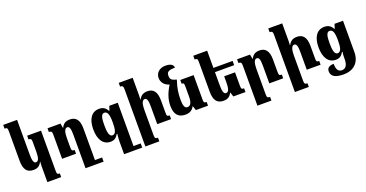

<svg xmlns="http://www.w3.org/2000/svg" viewBox="-39 -1661 5360 2808"><g transform="rotate(-20 2640.5 -257.0)"><path d="M343 247H558V190C520 190 513 183 513 134V-492H297V-434C333 -434 343 -425 343 -378V-231C343 -143 331 -82 287 -82C249 -82 238 -135 238 -220V-760H22V-702C63 -702 68 -693 68 -639V-185C68 -51 114 11 215 11C273 11 313 -8 343 -68H347C345 -47 343 -24 343 -3Z M964 -502C894 -502 859 -476 832 -421H828L816 -492H614V-434C650 -434 662 -424 662 -377V0H879V-58C840 -58 831 -68 831 -116V-258C831 -338 844 -408 889 -408C927 -408 937 -360 937 -275V247H1218V182H1107V-308C1107 -444 1056 -502 964 -502Z M1575 -492 1554 -425H1546C1516 -480 1476 -502 1418 -502C1304 -502 1237 -410 1237 -248C1237 -83 1305 9 1414 9C1470 9 1503 -10 1536 -68H1545C1538 5 1537 35 1537 58V247H1819V182H1707V-492ZM1472 -70C1417 -70 1410 -163 1410 -247C1410 -333 1415 -422 1469 -422C1519 -422 1540 -375 1540 -247C1540 -136 1526 -70 1472 -70Z M2358 -58C2318 -58 2313 -67 2313 -120V-308C2313 -444 2262 -502 2170 -502C2100 -502 2063 -471 2038 -421H2034C2036 -444 2037 -469 2037 -492V-760H1820V-702C1856 -702 1868 -692 1868 -645V247H2085V190C2046 190 2037 179 2037 132V-258C2037 -338 2050 -408 2095 -408C2133 -408 2143 -360 2143 -275V0H2358Z M2580 11C2643 11 2688 -12 2718 -68H2722L2744 0H2933V-58C2896 -58 2888 -64 2888 -114V-492H2680V-434C2711 -434 2718 -425 2718 -378V-231C2718 -139 2700 -82 2644 -82C2602 -82 2585 -128 2585 -219C2585 -320 2597 -402 2632 -503V-517C2550 -533 2538 -564 2538 -605C2538 -657 2552 -688 2669 -688C2667 -735 2628 -763 2544 -763C2444 -763 2392 -696 2392 -628C2392 -557 2438 -503 2511 -483C2445 -376 2414 -284 2414 -184C2414 -50 2473 11 2580 11Z M3471 -323H3302V-231C3302 -143 3290 -82 3245 -82C3208 -82 3196 -135 3196 -220V-426H3495V-492H3196V-760H2980V-702C3021 -702 3026 -693 3026 -639V-185C3026 -51 3072 11 3173 11C3231 11 3272 -8 3302 -68H3306L3327 0H3516V-58C3478 -58 3471 -64 3471 -114Z M4103 -58C4063 -58 4057 -67 4057 -120V-308C4057 -444 4006 -502 3915 -502C3845 -502 3810 -474 3783 -421H3779L3766 -492H3564V-434C3601 -434 3612 -424 3612 -377V247H3830V190C3790 190 3782 179 3782 132V-258C3782 -338 3794 -408 3839 -408C3878 -408 3887 -360 3887 -275V0H4103Z M4685 -58C4645 -58 4640 -67 4640 -120V-308C4640 -444 4589 -502 4497 -502C4427 -502 4390 -471 4365 -421H4361C4363 -444 4364 -469 4364 -492V-760H4147V-702C4183 -702 4195 -692 4195 -645V247H4412V190C4373 190 4364 179 4364 132V-258C4364 -338 4377 -408 4422 -408C4460 -408 4470 -360 4470 -275V0H4685Z M4955 249C5115 249 5213 155 5213 -7V-492H5081L5060 -425H5052C5022 -480 4982 -502 4924 -502C4810 -502 4743 -410 4743 -248C4743 -83 4811 9 4920 9C4976 9 5009 -10 5042 -68H5051C5044 -28 5044 3 5044 28V41C5044 132 5014 183 4953 183C4896 183 4869 142 4869 53C4798 54 4763 82 4763 132C4763 217 4836 249 4955 249ZM4978 -72C4923 -72 4916 -163 4916 -247C4916 -333 4921 -420 4975 -420C5025 -420 5046 -375 5046 -247C5046 -136 5032 -72 4978 -72Z"/></g></svg>

Font: Noto Serif Armenian Condensed Black
Style: Regular
Weight: 900
Width: 3
Designer: Monotype Design Team
Foundry: Monotype Imaging Inc.
Version: Version 2.008